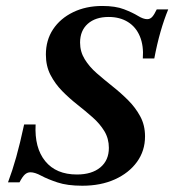

<svg xmlns="http://www.w3.org/2000/svg" viewBox="-20 -602 575 634"><path d="M251.6 11.3Q202.4 11.3 169.8 0.4Q137.1 -10.5 116.1 -21.8Q95.2 -33.1 80.6 -33.1Q70.2 -33.1 62.1 -25.8Q54 -18.5 44.4 0H6.5Q21 -38.7 33.5 -83.1Q46 -127.4 59.7 -191.1H97.6Q93.5 -113.7 129.4 -69.8Q165.3 -25.8 233.9 -25.8Q283.1 -25.8 311.3 -49.2Q339.5 -72.6 339.5 -113.7Q339.5 -144.4 324.6 -169Q309.7 -193.5 285.9 -214.5Q262.1 -235.5 235.5 -256.5Q208.9 -277.4 185.5 -301.2Q162.1 -325 146.8 -354.4Q131.5 -383.9 131.5 -421.8Q131.5 -469.4 155.2 -505.2Q179 -541.1 221.4 -561.7Q263.7 -582.3 317.7 -582.3Q361.3 -582.3 389.5 -571.4Q417.7 -560.5 435.5 -549.6Q453.2 -538.7 466.1 -538.7Q475.8 -538.7 482.7 -546.4Q489.5 -554 497.6 -571H535.5Q521.8 -537.9 510.1 -497.2Q498.4 -456.5 489.5 -408.9H451.6Q454.8 -450.8 441.9 -481.9Q429 -512.9 402.4 -529.4Q375.8 -546 338.7 -546Q295.2 -546 269.8 -523.4Q244.4 -500.8 244.4 -461.3Q244.4 -431.5 259.7 -406.5Q275 -381.5 299.6 -360.1Q324.2 -338.7 351.6 -316.9Q379 -295.2 403.2 -271Q427.4 -246.8 443.1 -217.7Q458.9 -188.7 458.9 -151.6Q458.9 -104 432.3 -67.3Q405.6 -30.6 359.3 -9.7Q312.9 11.3 251.6 11.3Z"/></svg>

Font: Playfair 9pt
Style: Bold Italic
Weight: 700
Italic angle: -15.6°
Designer: Claus Eggers Sørensen
Foundry: Claus Eggers Sørensen
Version: Version 2.203